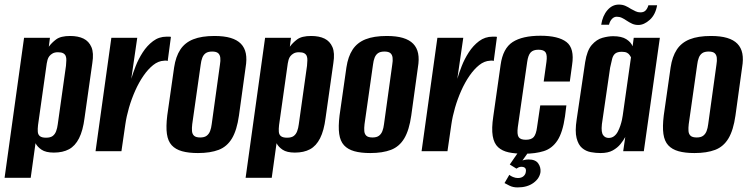

<svg xmlns="http://www.w3.org/2000/svg" viewBox="-33 -660 3272 838"><path d="M-13 116 72 -495H185L180 -456Q192 -473 212 -488Q232 -503 273 -503Q308 -503 331.5 -491.5Q355 -480 366 -454.5Q377 -429 370 -385L336 -145Q329 -90 312 -56.5Q295 -23 268 -8.5Q241 6 202 6Q167 6 148.5 -6.5Q130 -19 122 -35L101 116ZM168 -59Q187 -59 197 -66.5Q207 -74 212 -87.5Q217 -101 219 -117L255 -373Q256 -386 256.5 -396.5Q257 -407 254 -415Q251 -423 243 -427.5Q235 -432 220 -432Q206 -432 197 -427Q188 -422 182.5 -415Q177 -408 174.5 -399Q172 -390 171 -383L133 -114Q131 -97 132 -84.5Q133 -72 141.5 -65.5Q150 -59 168 -59Z M384 0 453 -495H566L540 -316Q547 -340 559 -371Q571 -402 590 -431.5Q609 -461 635 -480.5Q661 -500 694 -500Q698 -500 704 -500Q710 -500 713 -499L699 -394Q697 -395 692.5 -395.5Q688 -396 683 -395Q658 -394 635.5 -376Q613 -358 593 -329Q573 -300 557 -264Q541 -228 530 -190Q519 -152 514 -117L497 0Z M831 8Q790 8 761.5 0Q733 -8 716.5 -26Q700 -44 695.5 -75.5Q691 -107 697 -156L727 -366Q734 -413 754 -443.5Q774 -474 810.5 -488.5Q847 -503 903 -503Q945 -503 973.5 -494.5Q1002 -486 1018.5 -469Q1035 -452 1040 -426.5Q1045 -401 1039 -366L1010 -156Q1001 -92 979.5 -56Q958 -20 921.5 -6Q885 8 831 8ZM841 -60Q859 -60 869 -67.5Q879 -75 884 -88Q889 -101 891 -118L927 -378Q930 -395 928.5 -408Q927 -421 919 -428Q911 -435 893 -435Q875 -435 865 -428Q855 -421 850 -408Q845 -395 843 -378L806 -118Q804 -101 805 -88Q806 -75 814 -67.5Q822 -60 841 -60Z M1039 116 1124 -495H1237L1232 -456Q1244 -473 1264 -488Q1284 -503 1325 -503Q1360 -503 1383.5 -491.5Q1407 -480 1418 -454.5Q1429 -429 1422 -385L1388 -145Q1381 -90 1364 -56.5Q1347 -23 1320 -8.5Q1293 6 1254 6Q1219 6 1200.5 -6.5Q1182 -19 1174 -35L1153 116ZM1220 -59Q1239 -59 1249 -66.5Q1259 -74 1264 -87.5Q1269 -101 1271 -117L1307 -373Q1308 -386 1308.5 -396.5Q1309 -407 1306 -415Q1303 -423 1295 -427.5Q1287 -432 1272 -432Q1258 -432 1249 -427Q1240 -422 1234.5 -415Q1229 -408 1226.5 -399Q1224 -390 1223 -383L1185 -114Q1183 -97 1184 -84.5Q1185 -72 1193.5 -65.5Q1202 -59 1220 -59Z M1583 8Q1542 8 1513.5 0Q1485 -8 1468.5 -26Q1452 -44 1447.5 -75.5Q1443 -107 1449 -156L1479 -366Q1486 -413 1506 -443.5Q1526 -474 1562.5 -488.5Q1599 -503 1655 -503Q1697 -503 1725.5 -494.5Q1754 -486 1770.5 -469Q1787 -452 1792 -426.5Q1797 -401 1791 -366L1762 -156Q1753 -92 1731.5 -56Q1710 -20 1673.5 -6Q1637 8 1583 8ZM1593 -60Q1611 -60 1621 -67.5Q1631 -75 1636 -88Q1641 -101 1643 -118L1679 -378Q1682 -395 1680.5 -408Q1679 -421 1671 -428Q1663 -435 1645 -435Q1627 -435 1617 -428Q1607 -421 1602 -408Q1597 -395 1595 -378L1558 -118Q1556 -101 1557 -88Q1558 -75 1566 -67.5Q1574 -60 1593 -60Z M1807 0 1876 -495H1989L1963 -316Q1970 -340 1982 -371Q1994 -402 2013 -431.5Q2032 -461 2058 -480.5Q2084 -500 2117 -500Q2121 -500 2127 -500Q2133 -500 2136 -499L2122 -394Q2120 -395 2115.5 -395.5Q2111 -396 2106 -395Q2081 -394 2058.5 -376Q2036 -358 2016 -329Q1996 -300 1980 -264Q1964 -228 1953 -190Q1942 -152 1937 -117L1920 0Z M2254 11Q2216 11 2187.5 5Q2159 -1 2141 -17.5Q2123 -34 2117.5 -66.5Q2112 -99 2120 -152L2152 -377Q2162 -449 2204.5 -476.5Q2247 -504 2326 -504Q2404 -504 2439.5 -476.5Q2475 -449 2464 -377L2454 -304H2340L2352 -390Q2356 -419 2348.5 -431Q2341 -443 2317 -443Q2294 -443 2283 -431Q2272 -419 2268 -390L2227 -105Q2223 -74 2230.5 -62Q2238 -50 2262 -50Q2286 -50 2296.5 -62Q2307 -74 2311 -105L2325 -200H2439L2433 -152Q2423 -82 2400 -47Q2377 -12 2340.5 -0.5Q2304 11 2254 11ZM2226 158Q2206 158 2191 150.5Q2176 143 2169 139L2190 103Q2195 108 2206 112.5Q2217 117 2227 117Q2243 117 2252 109Q2261 101 2262 90Q2266 68 2242 68Q2236 68 2230.5 70.5Q2225 73 2221 76L2192 58L2232 0H2276L2242 48L2237 45Q2244 41 2253.5 38.5Q2263 36 2274 36Q2304 36 2316 53Q2328 70 2326 91Q2322 119 2295 138.5Q2268 158 2226 158Z M2588 8Q2567 8 2545.5 4Q2524 0 2507.5 -14Q2491 -28 2483.5 -57.5Q2476 -87 2484 -139L2521 -389Q2529 -440 2550 -464Q2571 -488 2596.5 -495Q2622 -502 2643 -502Q2680 -502 2700.5 -489Q2721 -476 2728 -458L2733 -495H2847L2777 0H2687L2696 -62Q2688 -47 2675 -31Q2662 -15 2641.5 -3.5Q2621 8 2588 8ZM2624 -58Q2637 -58 2647 -65.5Q2657 -73 2663.5 -85.5Q2670 -98 2674.5 -111.5Q2679 -125 2681.5 -136.5Q2684 -148 2685 -156L2721 -410Q2719 -413 2715.5 -419Q2712 -425 2704 -429.5Q2696 -434 2681 -434Q2662 -434 2652.5 -426.5Q2643 -419 2639 -404Q2635 -389 2630 -365L2594 -118Q2592 -99 2593.5 -87.5Q2595 -76 2600 -69.5Q2605 -63 2611 -60.5Q2617 -58 2624 -58ZM2753 -551Q2738 -551 2726 -556.5Q2714 -562 2702 -570Q2692 -577 2681.5 -582Q2671 -587 2659 -587Q2647 -587 2638 -577.5Q2629 -568 2625 -552H2591Q2597 -591 2618 -615.5Q2639 -640 2668 -640Q2684 -640 2696.5 -634.5Q2709 -629 2721 -621Q2732 -615 2741.5 -610.5Q2751 -606 2762 -606Q2777 -606 2785 -614.5Q2793 -623 2797 -637H2835Q2828 -596 2803 -573.5Q2778 -551 2753 -551Z M2998 8Q2957 8 2928.5 0Q2900 -8 2883.5 -26Q2867 -44 2862.5 -75.5Q2858 -107 2864 -156L2894 -366Q2901 -413 2921 -443.5Q2941 -474 2977.5 -488.5Q3014 -503 3070 -503Q3112 -503 3140.5 -494.5Q3169 -486 3185.5 -469Q3202 -452 3207 -426.5Q3212 -401 3206 -366L3177 -156Q3168 -92 3146.5 -56Q3125 -20 3088.5 -6Q3052 8 2998 8ZM3008 -60Q3026 -60 3036 -67.5Q3046 -75 3051 -88Q3056 -101 3058 -118L3094 -378Q3097 -395 3095.5 -408Q3094 -421 3086 -428Q3078 -435 3060 -435Q3042 -435 3032 -428Q3022 -421 3017 -408Q3012 -395 3010 -378L2973 -118Q2971 -101 2972 -88Q2973 -75 2981 -67.5Q2989 -60 3008 -60Z"/></svg>

Font: Alumni Sans
Style: Bold Italic
Weight: 700
Italic angle: -8°
Designer: Robert E. Leuschke
Foundry: Robert E. Leuschke
Version: Version 1.016